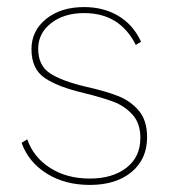

<svg xmlns="http://www.w3.org/2000/svg" viewBox="-20 -518 500 543"><path d="M41 -114 57 -124Q75 -73 122 -43Q169 -13 234 -13Q298 -13 337.5 -43.5Q377 -74 377 -128Q377 -169 355 -193.5Q333 -218 301.5 -230Q270 -242 217 -255Q144 -272 106.5 -297.5Q69 -323 69 -379Q69 -431 110.5 -464.5Q152 -498 218 -498Q272 -498 314 -473.5Q356 -449 379 -400L364 -391Q319 -481 218 -481Q161 -481 124.5 -452.5Q88 -424 88 -380Q88 -333 121 -311Q154 -289 222 -273Q280 -260 315 -246Q350 -232 373 -204.5Q396 -177 396 -130Q396 -68 352 -31.5Q308 5 234 5Q164 5 112.5 -27Q61 -59 41 -114Z"/></svg>

Font: Hanken Grotesk Thin
Style: Regular
Weight: 100
Designer: Alfredo Marco Pradil
Foundry: Hanken Design Co.
Version: Version 3.014